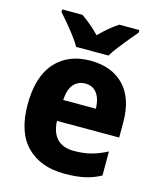

<svg xmlns="http://www.w3.org/2000/svg" viewBox="-115 -849 785 942"><g transform="rotate(15 277.0 -378.0)"><path d="M283 -559Q392 -559 454 -494.5Q516 -430 516 -309V-231H200Q202 -173 231.5 -141.5Q261 -110 318 -110Q365 -110 404 -120Q443 -130 485 -152V-30Q447 -9 404 0.5Q361 10 302 10Q180 10 110 -60.5Q40 -131 40 -271Q40 -414 105.5 -486.5Q171 -559 283 -559ZM287 -444Q252 -444 229 -418.5Q206 -393 203 -338H369Q368 -386 347.5 -415Q327 -444 287 -444ZM197 -606Q185 -627 164.5 -654.5Q144 -682 122 -708Q100 -734 83 -753V-766H186Q209 -750 232 -731Q255 -712 279 -687Q303 -712 326.5 -731.5Q350 -751 373 -766H475V-753Q459 -734 437.5 -708Q416 -682 395 -655Q374 -628 361 -606Z"/></g></svg>

Font: Noto Sans Devanagari UI SemiCondensed ExtraBold
Style: Regular
Weight: 800
Width: 4
Designer: Jelle Bosma - Monotype Design Team
Foundry: Monotype Imaging Inc.
Version: Version 2.004; ttfautohint (v1.8.4.7-5d5b)